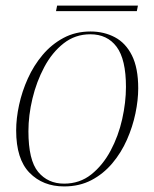

<svg xmlns="http://www.w3.org/2000/svg" viewBox="-20 -659 554 689"><path d="M210 10Q134 10 86 -39Q38 -88 38 -191Q38 -234 48.5 -282.5Q59 -331 80 -377.5Q101 -424 133 -462Q165 -500 208 -523Q251 -546 305 -546Q353 -546 392 -525.5Q431 -505 453.5 -460Q476 -415 476 -342Q476 -300 466 -252Q456 -204 435.5 -157.5Q415 -111 383 -73Q351 -35 308 -12.5Q265 10 210 10ZM210 0Q266 0 307.5 -33Q349 -66 377 -118.5Q405 -171 418.5 -231.5Q432 -292 432 -347Q432 -446 398.5 -491Q365 -536 304 -536Q250 -536 208.5 -503.5Q167 -471 139 -418.5Q111 -366 96.5 -305.5Q82 -245 82 -188Q82 -84 117 -42Q152 0 210 0ZM181 -619 185 -639H475L471 -619Z"/></svg>

Font: Noto Serif Display ExtraLight
Style: Italic
Weight: 200
Italic angle: -12°
Designer: Monotype Design Team
Foundry: Monotype Imaging Inc.
Version: Version 2.009